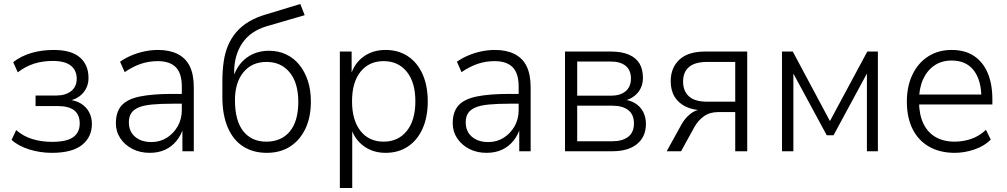

<svg xmlns="http://www.w3.org/2000/svg" viewBox="-20 -757 5041 961"><path d="M240 8Q180 8 125 -9.5Q70 -27 38 -57L61 -106Q96 -75 142 -61Q188 -47 240 -47Q314 -47 346.5 -70.5Q379 -94 379 -139Q379 -183 351.5 -204.5Q324 -226 271 -226H158V-279H263Q308 -279 336 -301Q364 -323 364 -363Q364 -405 334.5 -428.5Q305 -452 244 -452Q194 -452 151 -438.5Q108 -425 69 -395L46 -446Q86 -477 137.5 -492Q189 -507 248 -507Q337 -507 380 -469.5Q423 -432 423 -367Q423 -323 395.5 -291.5Q368 -260 321 -252V-258Q358 -255 384.5 -239Q411 -223 425.5 -196.5Q440 -170 440 -137Q440 -71 390.5 -31.5Q341 8 240 8Z M729 8Q681 8 643 -11.5Q605 -31 582.5 -64.5Q560 -98 560 -140Q560 -197 588.5 -229Q617 -261 680 -274Q743 -287 845 -287H901V-238H848Q785 -238 742 -234Q699 -230 673.5 -219Q648 -208 636.5 -190Q625 -172 625 -145Q625 -99 656 -72.5Q687 -46 738 -46Q781 -46 815 -67.5Q849 -89 869.5 -125Q890 -161 890 -206V-323Q890 -390 860 -420.5Q830 -451 770 -451Q726 -451 686.5 -438Q647 -425 604 -396L581 -448Q606 -466 638 -479.5Q670 -493 704 -500Q738 -507 771 -507Q828 -507 868.5 -487Q909 -467 929.5 -426Q950 -385 950 -319V0H893V-116H897Q887 -81 863.5 -52Q840 -23 806.5 -7.5Q773 8 729 8Z M1315 8Q1247 8 1197 -24Q1147 -56 1120 -119Q1093 -182 1093 -271V-350Q1093 -402 1099.5 -447.5Q1106 -493 1121.5 -529.5Q1137 -566 1162.5 -596Q1188 -626 1225.5 -648.5Q1263 -671 1312 -685L1483 -737L1505 -681L1316 -626Q1234 -602 1193 -541.5Q1152 -481 1152 -396V-367H1146Q1160 -411 1185.5 -441Q1211 -471 1247 -487Q1283 -503 1326 -503Q1373 -503 1411.5 -485Q1450 -467 1477.5 -433.5Q1505 -400 1520.5 -353.5Q1536 -307 1536 -249Q1536 -170 1508.5 -112.5Q1481 -55 1432 -23.5Q1383 8 1315 8ZM1313 -48Q1388 -48 1430.5 -99Q1473 -150 1473 -247Q1473 -342 1430 -394.5Q1387 -447 1314 -447Q1241 -447 1198.5 -395.5Q1156 -344 1156 -256Q1156 -153 1197.5 -100.5Q1239 -48 1313 -48Z M1681 184V-499H1740V-379H1735Q1753 -440 1799.5 -473.5Q1846 -507 1910 -507Q1974 -507 2021.5 -475.5Q2069 -444 2095 -386Q2121 -328 2121 -250Q2121 -171 2095 -113Q2069 -55 2021.5 -23.5Q1974 8 1910 8Q1847 8 1801 -25.5Q1755 -59 1737 -116H1743V184ZM1900 -48Q1973 -48 2016 -101.5Q2059 -155 2059 -250Q2059 -345 2016 -398Q1973 -451 1900 -451Q1827 -451 1784.5 -398Q1742 -345 1742 -250Q1742 -155 1784.5 -101.5Q1827 -48 1900 -48Z M2415 8Q2367 8 2329 -11.5Q2291 -31 2268.5 -64.5Q2246 -98 2246 -140Q2246 -197 2274.5 -229Q2303 -261 2366 -274Q2429 -287 2531 -287H2587V-238H2534Q2471 -238 2428 -234Q2385 -230 2359.5 -219Q2334 -208 2322.5 -190Q2311 -172 2311 -145Q2311 -99 2342 -72.5Q2373 -46 2424 -46Q2467 -46 2501 -67.5Q2535 -89 2555.5 -125Q2576 -161 2576 -206V-323Q2576 -390 2546 -420.5Q2516 -451 2456 -451Q2412 -451 2372.5 -438Q2333 -425 2290 -396L2267 -448Q2292 -466 2324 -479.5Q2356 -493 2390 -500Q2424 -507 2457 -507Q2514 -507 2554.5 -487Q2595 -467 2615.5 -426Q2636 -385 2636 -319V0H2579V-116H2583Q2573 -81 2549.5 -52Q2526 -23 2492.5 -7.5Q2459 8 2415 8Z M2808 0V-499H3037Q3092 -499 3127.5 -483.5Q3163 -468 3180.5 -439.5Q3198 -411 3198 -367Q3198 -322 3170.5 -291Q3143 -260 3098 -252V-259Q3134 -256 3160 -239.5Q3186 -223 3199.5 -196.5Q3213 -170 3213 -137Q3213 -73 3169 -36.5Q3125 0 3045 0ZM2869 -50H3045Q3096 -50 3124.5 -72.5Q3153 -95 3153 -139Q3153 -184 3124.5 -206Q3096 -228 3045 -228H2869ZM2869 -278H3037Q3085 -278 3111.5 -300.5Q3138 -323 3138 -364Q3138 -406 3111.5 -427.5Q3085 -449 3037 -449H2869Z M3317 0 3392 -136Q3410 -167 3436 -187.5Q3462 -208 3488 -208H3496V-205Q3449 -206 3413 -223Q3377 -240 3357 -272Q3337 -304 3337 -351Q3337 -417 3380 -458Q3423 -499 3510 -499H3720V0H3660V-196H3575Q3532 -196 3502.5 -174.5Q3473 -153 3455 -120L3389 0ZM3520 -248H3660V-447H3520Q3458 -447 3428.5 -421.5Q3399 -396 3399 -349Q3399 -301 3428.5 -274.5Q3458 -248 3520 -248Z M3894 0V-499H3948L4134 -151L4321 -499H4374V0H4319V-411H4331L4152 -80H4118L3939 -411H3951V0Z M4759 8Q4685 8 4631 -22.5Q4577 -53 4548 -110.5Q4519 -168 4519 -249Q4519 -325 4547 -383.5Q4575 -442 4625.5 -474.5Q4676 -507 4743 -507Q4810 -507 4855 -477Q4900 -447 4923.5 -392Q4947 -337 4947 -260V-234H4564V-284H4910L4892 -267Q4892 -355 4854 -404.5Q4816 -454 4743 -454Q4693 -454 4656.5 -429Q4620 -404 4600 -359.5Q4580 -315 4580 -256V-249Q4580 -185 4601 -140Q4622 -95 4662 -71.5Q4702 -48 4758 -48Q4799 -48 4839 -61Q4879 -74 4915 -107L4939 -58Q4907 -26 4857.5 -9Q4808 8 4759 8Z"/></svg>

Font: Nunitoga
Style: Light
Weight: 300
Designer: Vernon Adams
Foundry: Vernon Adams
Version: Version 1.0